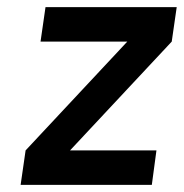

<svg xmlns="http://www.w3.org/2000/svg" viewBox="-20 -520 517 540"><path d="M38 0H407L420 -97H177L463 -403L477 -500H108L94 -403H338L52 -97Z"/></svg>

Font: Unageo
Style: Medium-Italic
Weight: 500
Designer: Richard Sepsi
Foundry: Richard Sepsi
Version: Version 2.000